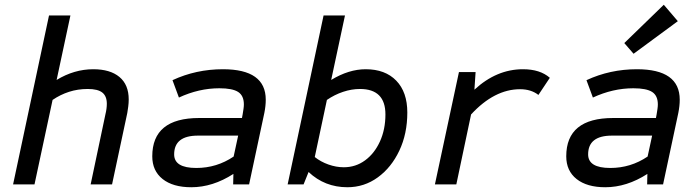

<svg xmlns="http://www.w3.org/2000/svg" viewBox="-20 -775 2940 807"><path d="M35 0 186 -710H276L218 -439Q292 -484 372 -484Q443 -484 482 -451.5Q521 -419 521 -357Q521 -342 519 -327Q517 -312 515 -300L451 0H361L423 -294Q426 -306 427.5 -317.5Q429 -329 429 -339Q429 -371 410 -386Q391 -401 349 -401Q307 -401 270 -389Q233 -377 201 -355L125 0Z M784 12Q707 12 663.5 -22.5Q620 -57 620 -118Q620 -279 817 -279H997L1000 -295Q1002 -307 1003.5 -317.5Q1005 -328 1005 -336Q1005 -373 981 -388.5Q957 -404 902 -404Q816 -404 732 -365L705 -438Q804 -484 917 -484Q1097 -484 1097 -356Q1097 -343 1095.5 -329Q1094 -315 1091 -300L1027 0H960L961 -44Q874 12 784 12ZM805 -69Q891 -69 962 -117L981 -205H812Q712 -205 712 -126Q712 -69 805 -69Z M1440 12Q1345 12 1277 -52L1256 0H1189L1340 -710H1430L1372 -439Q1446 -484 1517 -484Q1599 -484 1645.5 -436Q1692 -388 1692 -302Q1692 -213 1658.5 -142Q1625 -71 1568 -29.5Q1511 12 1440 12ZM1425 -72Q1475 -72 1514.5 -101Q1554 -130 1577 -180.5Q1600 -231 1600 -294Q1600 -401 1493 -401Q1458 -401 1422 -389Q1386 -377 1354 -355L1303 -115Q1328 -95 1360.5 -83.5Q1393 -72 1425 -72Z M1808 0 1909 -472H1979L1974 -398Q2067 -484 2178 -484Q2250 -484 2291 -448L2243 -376Q2212 -400 2166 -400Q2058 -400 1960 -294L1898 0Z M2524 12Q2447 12 2403.5 -22.5Q2360 -57 2360 -118Q2360 -279 2557 -279H2737L2740 -295Q2742 -307 2743.5 -317.5Q2745 -328 2745 -336Q2745 -373 2721 -388.5Q2697 -404 2642 -404Q2556 -404 2472 -365L2445 -438Q2544 -484 2657 -484Q2837 -484 2837 -356Q2837 -343 2835.5 -329Q2834 -315 2831 -300L2767 0H2700L2701 -44Q2614 12 2524 12ZM2545 -69Q2631 -69 2702 -117L2721 -205H2552Q2452 -205 2452 -126Q2452 -69 2545 -69ZM2643 -549 2604 -594 2770 -755 2829 -686Z"/></svg>

Font: Sometype Mono Medium
Style: Italic
Weight: 500
Italic angle: -12°
Monospace: yes
Designer: Ryoichi Tsunekawa
Foundry: Dharma Type
Version: Version 1.000; ttfautohint (v1.8.3)